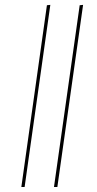

<svg xmlns="http://www.w3.org/2000/svg" viewBox="-20 -753 390 773"><path d="M182.6 -733.4 79.1 0H65.9L168.9 -731.9ZM314.5 -733.4 210.9 0H197.3L300.8 -731.9Z"/></svg>

Font: Fira Sans Compressed Hair
Style: Italic
Weight: 100
Width: 3
Italic angle: -8°
Designer: Carrois Corporate & Edenspiekermann AG
Foundry: Carrois Corporate GbR & Edenspiekermann AG
Version: Version 4.203;PS 004.203;hotconv 1.0.88;makeotf.lib2.5.64775